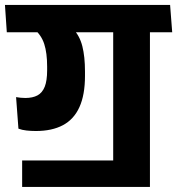

<svg xmlns="http://www.w3.org/2000/svg" viewBox="-43 -661 716 776"><path d="M414.5 -12.5H46.5V94.5H563V-81.5H414.5ZM563 -568H414.5V0H563ZM383.5 -530.5H653L644.5 -641H375.5ZM-15.5 -530.5H609.5L601.5 -641H-23ZM252.5 -544H94.5Q124 -519.5 135.8 -483.2Q147.5 -447 147.5 -392V-377Q147.5 -335 137.8 -310.5Q128 -286 108.5 -275.5Q89 -265 59 -265Q49 -265 40 -266Q31 -267 22 -268.5L31.5 -141Q46 -135.5 64.2 -133.5Q82.5 -131.5 102 -131.5Q167 -131.5 211.2 -155Q255.5 -178.5 278 -228Q300.5 -277.5 300.5 -354.5V-372Q300.5 -432 289.8 -474.2Q279 -516.5 252.5 -544Z"/></svg>

Font: Anek Devanagari Medium
Style: Bold
Weight: 700
Version: Version 1.003